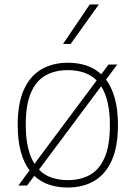

<svg xmlns="http://www.w3.org/2000/svg" viewBox="-20 -828 606 857"><path d="M453.5 -473Q478.5 -439 492.5 -388.8Q506.5 -338.5 506.5 -270Q506.5 -172 478.2 -110.5Q450 -49 399.8 -20Q349.5 9 283 9Q237.5 9 199.8 -3.5Q162 -16 133 -43L101 0H62L112 -67.5Q86.5 -101 72.8 -151.2Q59 -201.5 59 -270Q59 -368 87.2 -429.2Q115.5 -490.5 166 -519.2Q216.5 -548 283 -548Q328 -548 365.8 -535.5Q403.5 -523 432 -496.5L464.5 -540H503.5ZM283 -515Q226 -515 183.8 -491.5Q141.5 -468 118.2 -414.5Q95 -361 95 -271.5Q95 -212.5 105 -169.5Q115 -126.5 134 -97L411.5 -469Q387.5 -493 354.8 -504Q322 -515 283 -515ZM283 -24Q340 -24 382 -47.8Q424 -71.5 447.2 -125.2Q470.5 -179 470.5 -269Q470.5 -327.5 460.5 -370.5Q450.5 -413.5 431.5 -443L154 -71Q178 -46 210.8 -35Q243.5 -24 283 -24ZM261.5 -632 380.5 -808H421L295.5 -632Z"/></svg>

Font: Encode Sans SemiExpanded SemiExpanded Thin
Style: Regular
Weight: 100
Width: 6
Designer: Multiple Designers
Foundry: Impallari Type
Version: Version 3.000; ttfautohint (v1.8.3) -l 8 -r 50 -G 200 -x 14 